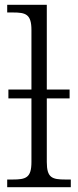

<svg xmlns="http://www.w3.org/2000/svg" viewBox="-20 -780 325 800"><path d="M10 0H275V-32H253C197 -32 175 -39 175 -105V-370H270V-407H175V-760H10V-728H34C87 -728 111 -721 111 -655V-407H15V-370H111V-105C111 -39 88 -32 32 -32H10Z"/></svg>

Font: Noto Serif Light
Style: Regular
Weight: 300
Designer: Monotype Design Team
Foundry: Monotype Imaging Inc.
Version: Version 2.013